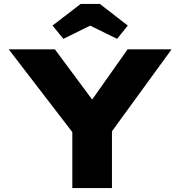

<svg xmlns="http://www.w3.org/2000/svg" viewBox="-20 -949 910 969"><path d="M345 0V-329L359 -264L24 -700H257L505 -366L389 -367L624 -700H846L536 -274L545 -337V0ZM300 -753 245 -820 387 -929H484L625 -820L571 -753L420 -827H450Z"/></svg>

Font: Lexend Giga ExtraBold
Style: Regular
Weight: 800
Designer: Bonnie Shaver-Troup, Thomas Jockin
Foundry: Lexend
Version: Version 1.007